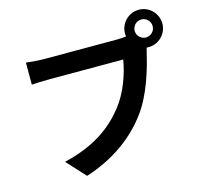

<svg xmlns="http://www.w3.org/2000/svg" viewBox="-125 -991 1250 1185"><g transform="rotate(-15 500.0 -399.0)"><path d="M861 -676C829 -676 803 -702 803 -733C803 -765 829 -791 861 -791C892 -791 918 -765 918 -733C918 -702 892 -676 861 -676ZM223 -710C190 -710 133 -714 104 -718V-577C130 -579 177 -581 223 -581H689C675 -495 637 -382 571 -299C490 -197 378 -111 179 -64L288 55C467 -2 600 -101 690 -221C774 -332 817 -487 840 -585L848 -615C852 -614 857 -614 861 -614C926 -614 980 -668 980 -733C980 -799 926 -853 861 -853C795 -853 741 -799 741 -733C741 -726 742 -720 743 -714C721 -711 700 -710 686 -710Z"/></g></svg>

Font: Noto Sans Mono CJK JP Bold
Style: Regular
Weight: 700
Designer: Ryoko NISHIZUKA (kana & ideographs); Paul D. Hunt (Latin, Greek & Cyrillic); Wenlong ZHANG (bopomofo); Sandoll Communica
Foundry: Adobe Systems Incorporated
Version: Version 1.004;PS 1.004;hotconv 1.0.82;makeotf.lib2.5.63406